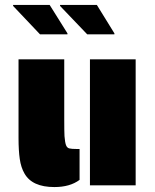

<svg xmlns="http://www.w3.org/2000/svg" viewBox="-20 -750 626 777"><path d="M79 -48Q65 -72 60 -106.5Q55 -141 55 -191V-510H240V-269Q240 -216 241 -199Q243 -174 247 -163Q251 -152 260 -149.5Q269 -147 292 -147H302V-22Q263 7 200 7Q110 7 79 -48ZM344 -510H529V0H344ZM33 -726V-730H181L253 -615V-611H142ZM223 -726V-730H372L443 -615V-611H333Z"/></svg>

Font: Saira Stencil
Style: Regular
Weight: 400
Designer: Hector Gatti with collaboration of the Omnibus-Type team
Foundry: Omnibus-Type
Version: Version 1.003